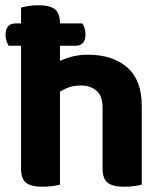

<svg xmlns="http://www.w3.org/2000/svg" viewBox="-20 -703 623 730"><path d="M40 -614H293Q298 -608 301.5 -596.5Q305 -585 305 -572Q305 -529 267 -529H13Q9 -536 5 -546.5Q1 -557 1 -570Q1 -614 40 -614ZM519 -204H370V-293Q370 -339 346.5 -358.5Q323 -378 287 -378Q255 -378 229.5 -366Q204 -354 186 -339L182 -459Q205 -472 239 -483.5Q273 -495 314 -495Q409 -495 464 -446.5Q519 -398 519 -301ZM60 -264H208V-1Q198 2 180 4.5Q162 7 141 7Q99 7 79.5 -8Q60 -23 60 -62ZM370 -264H519V-1Q509 2 491 4.5Q473 7 452 7Q409 7 389.5 -8Q370 -23 370 -62ZM208 -187H60V-674Q69 -677 87 -680Q105 -683 126 -683Q169 -683 188.5 -668Q208 -653 208 -613Z"/></svg>

Font: Baloo Bhaijaan 2
Style: Bold
Weight: 700
Designer: Sanskriti Dholi, Noopur Datye and Ek Type
Foundry: Ek Type
Version: Version 1.701